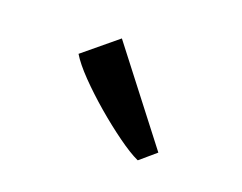

<svg xmlns="http://www.w3.org/2000/svg" viewBox="-53 -951 511 406"><g transform="rotate(20 203.0 -748.0)"><path d="M282 -632.5Q262.5 -641.5 234.5 -661.8Q206.5 -682 177 -707.2Q147.5 -732.5 123.2 -757.5Q99 -782.5 88 -801L163 -863L318 -662.5L283 -632.5Z"/></g></svg>

Font: Merriweather Text
Style: Regular
Weight: 400
Designer: Eben Sorkin
Foundry: Eben Sorkin
Version: Version 2.100; ttfautohint (v1.7.19-72a1) -l 8 -r 50 -G 200 